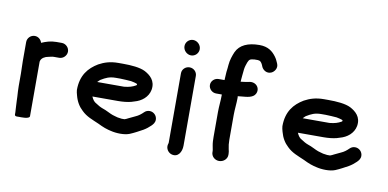

<svg xmlns="http://www.w3.org/2000/svg" viewBox="-74 -943 2492 1232"><g transform="rotate(10 1172.0 -326.5)"><path d="M60 -26V-10.5C60 3.4 79.5 0 88 0C93.3 0 157 4 157 -16.5V-372C158.7 -376.9 158.5 -378.5 158.7 -378.4C163.6 -395.5 184.7 -408.8 207.6 -412.1C220.7 -414 227.4 -418 241.5 -418H276.5C302.3 -418 325 -440.3 325 -466.5C325 -492.7 302.4 -515 276.5 -515H241.5C203.7 -515 174.1 -504.8 145.2 -492.4C139.2 -512.6 121.6 -529 98.5 -529C71.9 -529 50 -507.1 50 -480.5V-357.5C50 -329.7 52 -304.2 52 -275.5V-194.5C52 -184.3 52.3 -172.9 53 -160.1L55 -126C55.7 -116.7 56 -108 56 -99.5C56 -86.3 59 -51.2 59 -41.5V-40.9C59.6 -37.1 60 -32.5 60 -26Z M563.5 -325.6C590.7 -341.8 613.9 -354.5 656.3 -354.5H685.8C697.7 -354.5 747.7 -351.6 756.5 -350.6C759.3 -350.3 797 -342.8 797 -338.2L798.1 -336.2V-335C798.1 -333.6 796.3 -331.2 793.3 -329.3C771.5 -317.1 751.4 -310.8 718.1 -307.5L543.4 -307.5C544.5 -309 562.6 -327 563.5 -325.6ZM562.3 -170.4C547.7 -177.4 537.4 -191.2 529.3 -210.5H696.3C726.2 -210.5 756.9 -213.6 780.8 -219.8L799.8 -225.8C845.9 -237.9 886.6 -269.9 895.9 -318.7C906.5 -379.5 866.6 -411 831.8 -429.6C797.3 -447.2 739.6 -451.5 685.8 -451.5H656.3C603.2 -451.5 565.1 -438.7 529.8 -419.5C469.5 -383.4 424 -330.7 424 -235V-234.7L424 -234.5C424.7 -224.4 427.3 -212.4 431.3 -199C441.2 -161.2 459.3 -131.3 484.3 -108.6C516.3 -76.6 554.9 -64.3 598 -45.2L621.1 -34.3C634.7 -27.9 651.7 -22 666.8 -17.8L683.8 -13.7C718.5 -4.8 773.5 -2.2 807 -16.1C835.8 -28 862.9 -43.1 889.2 -57.5C905.5 -67 922.2 -80.1 934.8 -92.7C944.4 -102.3 956 -114.6 956 -134C956 -160.6 934.1 -182.5 907.5 -182.5C894.3 -182.5 882.5 -177.6 873.2 -168.3C858.8 -153.9 843 -141.4 822.6 -132.8L782.4 -113.7C772.3 -108.9 766.5 -104.8 757.5 -102.5H738.8C726 -103.7 724 -104.4 711.8 -106.3L694.3 -111.2C689.5 -112.5 684 -114.1 677.7 -116.1C661.4 -121.3 630 -139.7 608.2 -146.1C591.5 -152 576.6 -160.7 562.3 -170.4Z M1063 -1.6C1063 -1.6 1061.3 3.5 1060.2 7.7C1053 36.4 1072.8 61.1 1094.5 67.2C1137.3 79.3 1160 39.9 1160 -1.5V-455.9C1160 -481.8 1138.1 -503 1111.5 -503C1084.9 -503 1063 -481.8 1063 -455.9ZM1106.5 -580C1133.1 -580 1155 -601.9 1155 -628.5C1155 -656 1131.1 -680 1103.5 -680C1076.9 -680 1055 -658.1 1055 -631.5C1055 -604 1078.9 -580 1106.5 -580Z M1447.4 -374.2C1454.3 -374.7 1463.5 -375.6 1473 -376.9C1505.9 -379.6 1545.7 -382.3 1560.2 -409.5C1580.5 -447.7 1547 -488.7 1500.6 -476.7C1484.8 -473.6 1469.3 -471.1 1449.5 -469C1449.7 -473.6 1450 -478.4 1450.5 -483.6L1452.7 -508.9C1453.4 -516.1 1454.1 -523.1 1454.9 -529.8L1457.1 -551.7C1459.3 -567.8 1464.4 -583 1469.8 -597.8C1479 -617.4 1480.1 -621.8 1512 -625H1534.8C1535.7 -624.8 1541.7 -623.6 1544.8 -623H1545.3C1553.5 -620.2 1561.3 -608.6 1565.6 -598.6L1570.6 -586.5C1579.3 -568 1604.7 -548.4 1634.1 -561.7C1652.5 -570 1673 -596.3 1659.3 -625.6L1654.4 -636.4C1650.2 -647 1644.9 -656.5 1638.5 -665C1615 -697.3 1584.7 -722 1528.1 -722C1453.8 -722 1400.6 -698.8 1377.6 -648.4C1367.3 -624.3 1356.4 -593.5 1354 -562.1L1352.1 -540.5C1350.8 -532.7 1349.7 -523.6 1349 -514.8V-514.5C1349 -498.7 1346 -479.2 1346 -463V-461.5H1307.5C1281.2 -461.5 1259 -440.5 1259 -414.9C1259 -389.5 1280.9 -367.3 1307.5 -367.3H1344.8C1344.8 -366.8 1345 -362.9 1345 -361C1345 -326.2 1340 -289.2 1340 -252.1V-90.8C1340 -71.8 1340.7 -51.5 1344.1 -34.4C1345.1 -24.5 1350 -9 1350 0.5V7.5C1350 34.1 1372.8 56 1401 56C1430 56 1453.8 33.8 1453.8 7.5V0.5C1453.8 -8.6 1452.2 -19.1 1449.2 -30.2C1445.1 -48.6 1442.8 -67 1442.8 -89.8V-252.1C1442.8 -288.5 1448.3 -327.6 1448.3 -364.7V-365.2C1447.9 -368.3 1447.6 -370.6 1447.4 -374.2Z M1902.5 -325.6C1929.7 -341.8 1952.9 -354.5 1995.3 -354.5H2024.8C2036.7 -354.5 2086.7 -351.6 2095.5 -350.6C2098.3 -350.3 2136 -342.8 2136 -338.2L2137.1 -336.2V-335C2137.1 -333.6 2135.3 -331.2 2132.3 -329.3C2110.5 -317.1 2090.4 -310.8 2057.1 -307.5L1882.4 -307.5C1883.5 -309 1901.6 -327 1902.5 -325.6ZM1901.3 -170.4C1886.7 -177.4 1876.4 -191.2 1868.3 -210.5H2035.3C2065.2 -210.5 2095.9 -213.6 2119.8 -219.8L2138.8 -225.8C2184.9 -237.9 2225.6 -269.9 2234.9 -318.7C2245.5 -379.5 2205.6 -411 2170.8 -429.6C2136.3 -447.2 2078.6 -451.5 2024.8 -451.5H1995.3C1942.2 -451.5 1904.1 -438.7 1868.8 -419.5C1808.5 -383.4 1763 -330.7 1763 -235V-234.7L1763 -234.5C1763.7 -224.4 1766.3 -212.4 1770.3 -199C1780.2 -161.2 1798.3 -131.3 1823.3 -108.6C1855.3 -76.6 1893.9 -64.3 1937 -45.2L1960.1 -34.3C1973.7 -27.9 1990.7 -22 2005.8 -17.8L2022.8 -13.7C2057.5 -4.8 2112.5 -2.2 2146 -16.1C2174.8 -28 2201.9 -43.1 2228.2 -57.5C2244.5 -67 2261.2 -80.1 2273.8 -92.7C2283.4 -102.3 2295 -114.6 2295 -134C2295 -160.6 2273.1 -182.5 2246.5 -182.5C2233.3 -182.5 2221.5 -177.6 2212.2 -168.3C2197.8 -153.9 2182 -141.4 2161.6 -132.8L2121.4 -113.7C2111.3 -108.9 2105.5 -104.8 2096.5 -102.5H2077.8C2065 -103.7 2063 -104.4 2050.8 -106.3L2033.3 -111.2C2028.5 -112.5 2023 -114.1 2016.7 -116.1C2000.4 -121.3 1969 -139.7 1947.2 -146.1C1930.5 -152 1915.6 -160.7 1901.3 -170.4Z"/></g></svg>

Font: HoneyBee
Style: Blk
Weight: 700
Foundry: Cannot Into Space Fonts
Version: Version 0.89